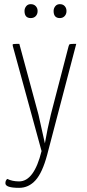

<svg xmlns="http://www.w3.org/2000/svg" viewBox="-20 -711 421 924"><path d="M98 -658Q98 -671 106 -681Q114 -691 128 -691Q143 -691 152 -681.5Q161 -672 161 -658Q161 -643 152 -633.5Q143 -624 128 -624Q98 -624 98 -658ZM238 -658Q238 -671 246 -681Q254 -691 268 -691Q283 -691 291.5 -681.5Q300 -672 300 -658Q300 -643 291 -633.5Q282 -624 268 -624Q238 -624 238 -658ZM42 -488Q39 -497 43 -498.5Q47 -500 73 -500L165 -160L196 -21Q208 -91 225 -161L310 -488Q312 -497 316.5 -498.5Q321 -500 347 -500L207 34Q184 120 151 156.5Q118 193 72 193Q6 193 6 171Q6 157 15 150Q39 162 72 162Q144 162 180 16Z"/></svg>

Font: Yanone Kaffeesatz Thin
Style: Regular
Weight: 250
Designer: Yanone (Cyrillic: Daniel Pouzeot)
Foundry: Yanone
Version: Version 1.003;PS 001.003;hotconv 1.0.88;makeotf.lib2.5.64775